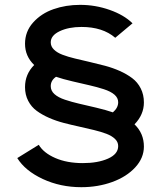

<svg xmlns="http://www.w3.org/2000/svg" viewBox="-20 -780 664 798"><path d="M539.1 -263.2Q578.1 -225.6 578.1 -170.9Q578.1 -123.5 542.2 -84.5Q506.3 -45.4 446.8 -23.7Q387.2 -2 317.9 -2Q231 -2 157.7 -36.1Q84.5 -70.3 51.8 -123L141.1 -178.2Q161.1 -144.5 209.7 -123.3Q258.3 -102.1 324.2 -102.1Q386.7 -102.1 429 -120.8Q471.2 -139.6 471.2 -172.9Q471.2 -189.9 458 -202.6Q444.8 -215.3 422.4 -223.9Q399.9 -232.4 370.8 -239.5Q341.8 -246.6 309.6 -253.7Q277.3 -260.7 245.4 -269Q213.4 -277.3 184.3 -290Q155.3 -302.7 132.8 -319.1Q110.4 -335.4 97.2 -360.8Q84 -386.2 84 -418Q84 -471.7 122.1 -509.8Q84 -546.4 84 -598.1Q84 -648.9 117.7 -686.5Q151.4 -724.1 202.4 -741.9Q253.4 -759.8 313 -759.8Q376.5 -759.8 436 -738.8Q495.6 -717.8 530.8 -683.1L459 -623Q406.7 -668 318.8 -668Q265.6 -668 228.3 -650.4Q190.9 -632.8 190.9 -604Q190.9 -586.9 204.1 -574Q217.3 -561 239.7 -552.5Q262.2 -543.9 291.3 -536.9Q320.3 -529.8 352.5 -522.5Q384.8 -515.1 416.7 -506.6Q448.7 -498 477.8 -485.1Q506.8 -472.2 529.3 -455.3Q551.8 -438.5 564.9 -412.6Q578.1 -386.7 578.1 -354Q578.1 -303.7 539.1 -263.2ZM190.9 -421.9Q190.9 -402.8 206.3 -388.9Q221.7 -375 250.2 -365.5Q278.8 -356 308.8 -349.1Q338.9 -342.3 379.9 -332.5Q420.9 -322.8 449.2 -313Q471.2 -332 471.2 -355Q471.2 -373 455.8 -386.5Q440.4 -399.9 411.6 -409.2Q382.8 -418.5 352.8 -425.3Q322.8 -432.1 282 -441.7Q241.2 -451.2 212.9 -460.9Q190.9 -445.8 190.9 -421.9Z"/></svg>

Font: Oakes Grotesk Bold
Style: Regular
Weight: 700
Designer: Samuel Oakes
Foundry: Samuel Oakes
Version: Version 1.000;PS 001.000;hotconv 1.0.88;makeotf.lib2.5.64775